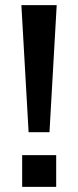

<svg xmlns="http://www.w3.org/2000/svg" viewBox="-20 -725 303 745"><path d="M91 -212 63 -705H200L172 -212ZM66 0V-123H198V0Z"/></svg>

Font: Nunito Sans 7pt SemiBold
Style: Regular
Weight: 600
Designer: Vernon Adams
Foundry: Vernon Adams
Version: Version 3.101;gftools[0.9.27]